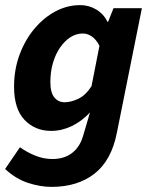

<svg xmlns="http://www.w3.org/2000/svg" viewBox="-24 -528 590 751"><path d="M177 203Q134 203 86 187.5Q38 172 -4 133L54 48Q82 68 114.5 81Q147 94 181 94Q228 94 259 69.5Q290 45 302 0L328 -88Q295 -53 256 -34.5Q217 -16 176 -16Q113 -16 72 -59Q31 -102 31 -189Q31 -256 52.5 -314Q74 -372 110.5 -415.5Q147 -459 193 -483.5Q239 -508 290 -508Q324 -508 353 -490.5Q382 -473 396 -443H399L420 -496H531L433 -8Q412 99 346 151Q280 203 177 203ZM229 -128Q253 -128 282 -141.5Q311 -155 334 -191L365 -349Q352 -374 335 -385.5Q318 -397 300 -397Q274 -397 251.5 -382.5Q229 -368 211 -342Q193 -316 183 -281.5Q173 -247 173 -207Q173 -166 188.5 -147Q204 -128 229 -128Z"/></svg>

Font: Source Sans 3 ExtraLight
Style: Bold Italic
Weight: 700
Italic angle: -11°
Version: Version 3.052;hotconv 1.1.0;makeotfexe 2.6.0